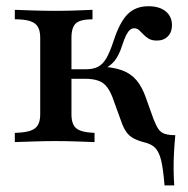

<svg xmlns="http://www.w3.org/2000/svg" viewBox="-20 -447 590 604"><path d="M497.6 136.3Q493.5 85.5 487.1 58.1Q480.6 30.6 468.1 18.1Q455.6 5.6 433.9 0.8Q412.9 -4.8 399.6 -12.1Q386.3 -19.4 377.4 -31.9Q368.5 -44.4 361.3 -65.3L337.9 -129.8Q329 -156.5 317.7 -171.8Q306.5 -187.1 289.5 -193.1Q272.6 -199.2 246.8 -199.2H194.4V-229H248.4Q272.6 -229 287.9 -236.7Q303.2 -244.4 314.5 -263.7Q325.8 -283.1 337.1 -317.7Q356.5 -377.4 381.5 -402.4Q406.5 -427.4 446.8 -427.4Q481.5 -427.4 501.2 -411.3Q521 -395.2 521 -367.7Q521 -346 508.1 -332.7Q495.2 -319.4 473.4 -319.4Q458.1 -319.4 448.4 -325Q438.7 -330.6 431.5 -338.3Q424.2 -346 417.7 -352Q411.3 -358.1 401.6 -358.1Q395.2 -358.1 389.1 -353.2Q383.1 -348.4 377 -336.7Q371 -325 363.7 -302.4Q354 -271.8 339.5 -254.4Q325 -237.1 301.6 -227.4L291.1 -237.9Q334.7 -236.3 362.9 -226.2Q391.1 -216.1 409.3 -194.8Q427.4 -173.4 439.5 -137.9L462.9 -72.6Q471 -51.6 478.6 -40.7Q486.3 -29.8 498.8 -25.8Q511.3 -21.8 531.5 -21.8Q529 4 527.4 33.1Q525.8 62.1 526.2 89.1Q526.6 116.1 528.2 136.3ZM26.6 0V-29Q57.3 -29.8 74.6 -35.5Q91.9 -41.1 99.2 -53.6Q106.5 -66.1 106.5 -87.1V-328.2Q106.5 -350 99.2 -362.5Q91.9 -375 74.6 -380.6Q57.3 -386.3 26.6 -386.3V-416.1Q45.2 -415.3 82.3 -414.1Q119.4 -412.9 155.6 -412.9Q190.3 -412.9 221.4 -414.1Q252.4 -415.3 271 -416.1V-386.3Q233.1 -386.3 219 -373.8Q204.8 -361.3 204.8 -328.2V-87.1Q204.8 -55.6 220.2 -43.1Q235.5 -30.6 277.4 -29V0Q256.5 -0.8 222.2 -2Q187.9 -3.2 154 -3.2Q121 -3.2 85.9 -2Q50.8 -0.8 26.6 0Z"/></svg>

Font: Playfair SemiBold
Style: Regular
Weight: 600
Designer: Claus Eggers Sørensen
Foundry: Claus Eggers Sørensen
Version: Version 2.001;gftools[0.9.30]